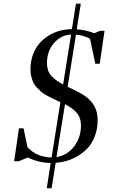

<svg xmlns="http://www.w3.org/2000/svg" viewBox="-20 -868 631 1034"><path d="M56.2 0 82 -176.8H106.9L127.9 -75.2Q177.7 -21.5 257.8 -20L305.2 -317.9Q300.3 -320.3 290.5 -324.7Q270.5 -334 259.8 -339.1Q249 -344.2 230.7 -354.5Q212.4 -364.7 202.6 -373Q192.9 -381.3 179.9 -394.8Q167 -408.2 160.4 -421.9Q153.8 -435.5 148.9 -454.1Q144 -472.7 144 -494.1Q144 -536.1 156.7 -571.8Q169.4 -607.4 191.2 -632.8Q212.9 -658.2 241.7 -676Q270.5 -693.8 302.2 -702.4Q334 -710.9 367.2 -710.9L389.2 -848.1H415L393.1 -710Q443.4 -707 487.8 -689L518.1 -702.1H543L517.1 -524.9H493.2L464.8 -659.2Q430.2 -678.2 389.2 -681.2L344.2 -400.9Q407.7 -370.6 426.8 -358.4Q490.2 -318.4 502.4 -257.3Q505.9 -240.7 505.9 -222.2Q505.9 -173.8 490.5 -134Q475.1 -94.2 451.2 -69.3Q427.2 -44.4 396.2 -26.6Q365.2 -8.8 336.4 -1Q307.6 6.8 279.8 8.8L257.8 146H231.9L252.9 9.8Q186.5 8.3 129.9 -20L82 0ZM232.9 -527.8Q232.9 -486.3 255.4 -460.7Q277.8 -435.1 319.8 -413.1L362.8 -682.1Q308.6 -679.7 270.8 -636.2Q232.9 -592.8 232.9 -527.8ZM284.2 -22Q342.3 -31.2 379.2 -79.6Q416 -127.9 416 -192.9Q416 -233.9 393.8 -259.8Q371.6 -285.6 330.1 -307.1Z"/></svg>

Font: Dihjauti S
Style: Bold Italic
Weight: 700
Italic angle: -9°
Designer: T. Christopher White
Version: Version 3.0.0